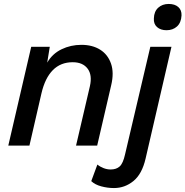

<svg xmlns="http://www.w3.org/2000/svg" viewBox="-20 -737 939 972"><path d="M22 0 138 -500H232L219 -420Q245 -465 291.5 -487.5Q338 -510 392 -510Q448 -510 487 -485.5Q526 -461 542 -415Q558 -369 543 -306L472 0H365L435 -300Q448 -357 423.5 -389.5Q399 -422 348 -422Q287 -422 247.5 -382Q208 -342 190 -265L129 0ZM823 -584Q793 -584 775 -600Q757 -616 759 -644Q760 -679 781 -698Q802 -717 834 -717Q865 -717 882.5 -701.5Q900 -686 899 -659Q897 -622 876 -603Q855 -584 823 -584ZM557 215Q525 215 493 206.5Q461 198 442 180L473 96Q486 107 504 114Q522 121 540 121Q569 121 586 105.5Q603 90 613 45L741 -500H848L717 66Q699 144 655.5 179.5Q612 215 557 215Z"/></svg>

Font: Work Sans Medium
Style: Italic
Weight: 500
Italic angle: -13°
Designer: Wei Huang
Foundry: Wei Huang
Version: Version 2.012; ttfautohint (v1.8.3)